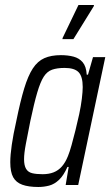

<svg xmlns="http://www.w3.org/2000/svg" viewBox="-20 -738 440 766"><path d="M133 8Q94 8 69 -1Q44 -10 32.5 -31Q21 -52 21 -91Q21 -119 27 -160.5Q33 -202 45 -255Q61 -334 76.5 -385Q92 -436 111 -465Q130 -494 157 -506Q184 -518 223 -518Q251 -518 273.5 -512Q296 -506 310 -489.5Q324 -473 326 -440H331L351 -510H400L292 0H242L254 -72H249Q234 -38 215.5 -20.5Q197 -3 176 2.5Q155 8 133 8ZM150 -43Q175 -43 194 -50.5Q213 -58 227 -74Q241 -90 251 -115Q258 -132 265.5 -159Q273 -186 281 -218Q289 -250 296 -282.5Q303 -315 306.5 -344Q310 -373 310 -391Q310 -433 293.5 -450Q277 -467 238 -467Q208 -467 188 -460Q168 -453 154.5 -432Q141 -411 128.5 -368.5Q116 -326 101 -255Q90 -200 83 -163Q76 -126 76 -103Q76 -78 84 -64.5Q92 -51 108.5 -47Q125 -43 150 -43ZM229 -582 230 -587 293 -718H355L354 -713L273 -582Z"/></svg>

Font: Saira Condensed Light
Style: Italic
Weight: 300
Width: 3
Italic angle: -12°
Designer: Hector Gatti with collaboration of the Omnibus-Type team
Foundry: Omnibus-Type
Version: Version 1.101